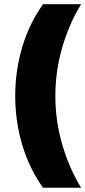

<svg xmlns="http://www.w3.org/2000/svg" viewBox="-20 -762 403 906"><path d="M362.8 -742.2Q306.2 -649.9 273.7 -538.1Q241.2 -426.3 241.2 -309.1Q241.2 -191.9 273.7 -80.1Q306.2 31.7 362.8 124H183.1Q119.1 34.7 85.4 -76.9Q51.8 -188.5 51.8 -309.1Q51.8 -429.7 85.4 -541.3Q119.1 -652.8 183.1 -742.2Z"/></svg>

Font: Montserrat-Arabic ExtraBold
Style: Regular
Weight: 800
Designer: Mohamed Gaber
Foundry: Kief Type Foundry
Version: Version 5.008;PS 005.008;hotconv 1.0.88;makeotf.lib2.5.64775